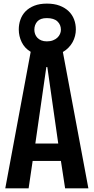

<svg xmlns="http://www.w3.org/2000/svg" viewBox="-20 -1028 511 1048"><path d="M147.5 -745.1 8.8 0H136.2L158.2 -149.4H312.5L335.4 0H462.4L323.2 -744.1C335 -751 345.3 -759 354.2 -768.3C363.2 -777.6 370.6 -787.6 376.5 -798.3C382.3 -809.1 386.7 -820.3 389.6 -832C392.6 -843.8 394 -855.5 394 -867.2C394 -886.7 390.8 -905 384.3 -922.1C377.8 -939.2 367.9 -954.1 354.7 -966.8C341.6 -979.5 325.1 -989.6 305.4 -997.1C285.7 -1004.6 262.5 -1008.3 235.8 -1008.3C209.5 -1008.3 186.6 -1004.5 167.2 -996.8C147.9 -989.2 131.9 -978.9 119.4 -966.1C106.9 -953.2 97.6 -938.2 91.6 -921.1C85.5 -904.1 82.5 -886.1 82.5 -867.2C82.5 -842.8 87.8 -819.7 98.4 -797.9C109 -776 125.3 -758.5 147.5 -745.1ZM235.4 -802.2C224 -802.2 213.9 -804 205.3 -807.6C196.7 -811.2 189.6 -815.9 184.1 -821.8C178.5 -827.6 174.4 -834.4 171.6 -842C168.9 -849.7 167.5 -857.4 167.5 -865.2C167.5 -883.5 172.9 -898.7 183.8 -910.9C194.7 -923.1 211.9 -929.2 235.4 -929.2C261.4 -929.2 280.8 -923.2 293.5 -911.1C306.2 -899.1 312.5 -883.8 312.5 -865.2C312.5 -857.7 310.9 -850.3 307.6 -842.8C304.4 -835.3 299.6 -828.5 293.2 -822.5C286.9 -816.5 278.9 -811.6 269.3 -807.9C259.7 -804.1 248.4 -802.2 235.4 -802.2ZM297.9 -244.6H172.9L232.9 -662.1H238.3Z"/></svg>

Font: Fjalla One
Style: Regular
Weight: 400
Designer: Irina Smirnova
Foundry: Irina Smirnova
Version: Version 1.001